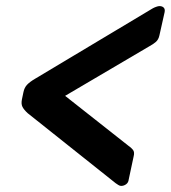

<svg xmlns="http://www.w3.org/2000/svg" viewBox="-20 -626 562 631"><path d="M378 -15Q374 -15 369 -18Q364 -21 360 -24L71 -254Q59 -265 54 -274.5Q49 -284 52 -299L57 -323Q60 -338 69 -347.5Q78 -357 95 -367L481 -598Q486 -601 493 -603.5Q500 -606 504 -606Q513 -606 518 -601Q523 -596 521 -586L504 -510Q501 -496 492.5 -488.5Q484 -481 471 -474L194 -311L402 -147Q411 -141 417 -133.5Q423 -126 419 -111L403 -36Q402 -26 394.5 -20.5Q387 -15 378 -15Z"/></svg>

Font: Rubik Light Medium
Style: Italic
Weight: 500
Italic angle: -12°
Version: Version 2.104